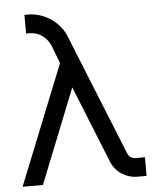

<svg xmlns="http://www.w3.org/2000/svg" viewBox="-52 -756 640 799"><g transform="rotate(-5 268.5 -356.0)"><path d="M80 -712V-634H94Q123 -634 146 -618Q169 -602 181 -575L210 -499L10 0H95L252 -394L381 -73Q395 -39 424 -20Q455 0 490 0H528V-78H490Q464 -78 455 -102L253 -603Q235 -651 190 -682Q145 -712 94 -712Z"/></g></svg>

Font: Unageo
Style: Regular
Weight: 400
Designer: Richard Sepsi
Foundry: Richard Sepsi
Version: Version 2.000